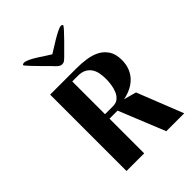

<svg xmlns="http://www.w3.org/2000/svg" viewBox="-232 -943 1061 1061"><g transform="rotate(-45 298.5 -412.0)"><path d="M125 0V-597H330Q369 -597 407 -591.5Q445 -586 474.5 -570.5Q504 -555 522.5 -526.5Q541 -498 541 -452Q541 -417 530 -389.5Q519 -362 499.5 -342Q480 -322 453.5 -309Q427 -296 396 -290L469 -270L576 0H436L326 -271H263V0ZM326 -306Q350 -306 365.5 -319Q381 -332 389.5 -352Q398 -372 401.5 -395.5Q405 -419 405 -440Q405 -463 401 -485Q397 -507 386 -524Q375 -541 356 -551.5Q337 -562 307 -562H263V-306ZM147 -824Q160 -824 179.5 -814.5Q199 -805 219.5 -792Q240 -779 259.5 -766Q279 -753 291 -746Q302 -752 322 -765Q342 -778 364 -791Q386 -804 406 -814Q426 -824 436 -824Q440 -824 443.5 -822.5Q447 -821 447 -816Q447 -813 430 -794Q413 -775 391 -753Q369 -731 349.5 -711.5Q330 -692 324 -686Q317 -679 309.5 -673.5Q302 -668 291 -668Q281 -668 273 -673.5Q265 -679 258 -686Q255 -690 244.5 -700.5Q234 -711 220 -725Q206 -739 191 -754.5Q176 -770 163.5 -783Q151 -796 143 -805.5Q135 -815 135 -816Q135 -821 139 -822.5Q143 -824 147 -824Z"/></g></svg>

Font: Gamine
Style: Bold
Weight: 700
Designer: Tapiwanashe Sebastian Garikayi
Version: Version 1.000